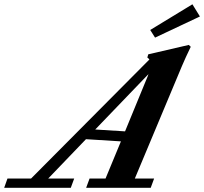

<svg xmlns="http://www.w3.org/2000/svg" viewBox="-93 -889 967 909"><path d="M641.1 -710.9 618.2 -747.1 817.9 -868.7 853.5 -811ZM-73.2 0 -57.6 -43.9H54.2L614.3 -607.4Q611.3 -611.8 604.5 -616.7L608.9 -631.8L800.8 -676.3L810.1 -667.5Q785.2 -616.2 768.1 -575.7L545.4 -43.9H636.7L620.6 0H314.9L331.1 -43.9H406.7L479.5 -219.7L314 -230L135.3 -43.9H258.3L242.2 0ZM600.6 -514.2Q605 -523.4 609.9 -538.1L357.9 -275.9L499 -267.1Z"/></svg>

Font: Elstob 6pt
Style: Italic
Weight: 700
Italic angle: -20°
Designer: Peter S. Baker
Version: Version 1.015